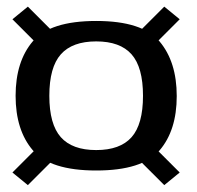

<svg xmlns="http://www.w3.org/2000/svg" viewBox="-20 -606 590 576"><path d="M268.6 -94.5Q406.8 -94.5 458.5 -154.6Q510.2 -214.7 510.2 -317.8Q510.2 -420.7 458.5 -481.9Q406.8 -543.1 268.6 -543.1Q130.4 -543.1 78.6 -482.3Q26.8 -421.6 26.8 -318.6Q26.8 -215.5 78.6 -155Q130.4 -94.5 268.6 -94.5ZM63.6 -50.6 159.8 -146.8 113.5 -184.7 17.3 -88.5ZM472.8 -50.6 519.1 -88.5 422.9 -184.7 376.6 -146.8ZM268.6 -155.8Q196.9 -155.8 162.5 -194.4Q128 -233.1 128 -318.6Q128 -404.2 162.5 -443Q196.9 -481.8 268.6 -481.8Q340.4 -481.8 374.7 -443Q409 -404.2 409 -318.6Q409 -233.1 374.7 -194.4Q340.4 -155.8 268.6 -155.8ZM113.5 -452 159.8 -489.9 63.6 -586.1 17.3 -548.2ZM422.9 -452 519.1 -548.2 472.8 -586.1 376.6 -489.9Z"/></svg>

Font: Anybody Thin
Style: Regular
Weight: 100
Designer: Tyler Finck
Foundry: Etcetera Type Company
Version: Version 1.114;gftools[0.9.25]